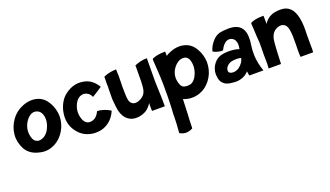

<svg xmlns="http://www.w3.org/2000/svg" viewBox="-66 -873 2729 1590"><g transform="rotate(-20 1299.0 -78.0)"><path d="M304 -415Q358 -397 389.5 -341Q421 -285 423 -223Q423 -212 421 -190Q412 -124 371.5 -71Q331 -18 272 2Q213 23 147 2Q81 -17 48 -72Q14 -136 19.5 -201.5Q25 -267 66 -326Q105 -381 170 -407Q241 -435 304 -415ZM304 -201Q313 -243 300.5 -278Q288 -313 255 -322Q227 -330 201 -313Q175 -296 156 -264Q122 -203 140 -139Q149 -106 169 -95Q194 -79 231 -96Q284 -121 304 -201Z M843 -115Q845 -114 843 -112Q820 -59 779 -27Q734 7 682 11Q634 16 588.5 -0.5Q543 -17 513 -52Q450 -122 461 -219Q466 -267 488 -310Q510 -353 544 -378Q631 -445 731 -414Q789 -394 826 -332Q828 -330 825 -330Q765 -290 739 -275Q737 -273 737 -276Q724 -306 697 -318Q670 -330 640 -317Q601 -298 583 -242Q567 -192 584 -141Q604 -84 649 -88Q700 -91 728 -151Q729 -152 730 -152Q757 -152 792 -140Q821 -130 843 -115Z M1267 -140Q1270 -91 1270 0Q1270 2 1268 2H1213H1159Q1157 2 1157 0Q1156 -21 1156 -50Q1156 -61 1157 -68Q1137 -35 1109 -15Q1076 6 1033 11Q980 16 947 -10Q907 -39 893 -100Q886 -137 881 -204Q880 -208 882 -291Q884 -314 882 -331Q882 -340 882.5 -367Q883 -394 883 -398Q883 -400 884 -400Q939 -423 994 -423Q995 -423 995 -422Q995 -384 997 -371Q997 -364 996.5 -342Q996 -320 996 -312Q994 -283 996 -212Q996 -187 999 -164Q1004 -120 1038 -109Q1065 -102 1101 -122Q1137 -142 1147 -178Q1154 -200 1156 -256Q1157 -277 1157 -398Q1157 -400 1158 -400Q1213 -423 1264 -423Q1266 -423 1266 -422Q1266 -347 1265 -311Q1263 -209 1267 -140Z M1604 -415Q1658 -398 1690 -341Q1721 -286 1723 -223Q1723 -212 1721 -190Q1713 -124 1672.5 -71Q1632 -18 1573 2Q1502 26 1431 -3Q1431 1 1430.5 15Q1430 29 1428.5 63Q1427 97 1426 128Q1426 142 1423 185Q1421 243 1421 251Q1421 252 1420 252Q1360 284 1307 252Q1306 251 1306 250Q1313 162 1313 134L1314 82Q1317 46 1317 31Q1319 5 1319 -25Q1320 -49 1320 -73Q1321 -104 1320 -173Q1320 -215 1318 -241L1309 -391Q1309 -399 1311 -401L1320 -406Q1330 -410 1347 -415Q1384 -423 1426 -423Q1427 -423 1427 -422Q1427 -400 1428 -385Q1449 -400 1471 -407Q1541 -435 1604 -415ZM1604 -201Q1612 -242 1600 -281Q1588 -320 1549 -322Q1521 -323 1494.5 -303Q1468 -283 1451 -252Q1420 -193 1447 -126Q1458 -100 1480 -96Q1508 -90 1534 -97Q1557 -104 1577 -133Q1597 -165 1604 -201Z M2138 0Q2140 2 2136 2H2016L2014 0L2008 -37L2002 -31Q1982 -9 1950 2.5Q1918 14 1887 12Q1855 10 1839 7Q1812 2 1798 -9Q1776 -25 1768 -44Q1759 -64 1757 -101Q1757 -152 1789 -193Q1820 -233 1871 -241Q1914 -248 1961 -243Q1990 -240 2013 -231Q2014 -235 2014 -240Q2020 -271 2014 -292Q2007 -320 1985 -331Q1964 -342 1941 -334Q1907 -322 1881 -268H1880Q1857 -266 1832 -274Q1809 -280 1797 -289L1796 -290V-291Q1807 -336 1845 -377Q1871 -405 1905 -415Q1927 -421 1979 -423Q2027 -424 2058 -410Q2118 -381 2120 -302Q2122 -271 2115 -229Q2108 -185 2110 -136Q2114 -68 2138 0ZM1965 -97Q1998 -129 2000 -158Q1994 -161 1968 -163Q1935 -163 1918 -159Q1896 -154 1879.5 -138.5Q1863 -123 1860 -103Q1857 -84 1871 -75.5Q1885 -67 1908 -69Q1922 -70 1937 -77Q1950 -82 1965 -97Z M2579 -195Q2579 -172 2578 -151Q2577 -120 2578 -102V-71Q2580 -18 2577 0Q2577 2 2575 2H2467Q2466 2 2466 0Q2464 -6 2464 -53Q2465 -86 2465 -105V-141V-180Q2463 -223 2458 -245Q2450 -278 2431 -290Q2407 -306 2371 -293Q2327 -276 2312 -229Q2307 -215 2304 -184L2299 -117Q2297 -86 2294 0Q2294 2 2293 2H2187Q2185 2 2185 0Q2188 -39 2187 -55Q2186 -73 2186 -116Q2186 -143 2187 -172Q2188 -217 2187 -229Q2186 -233 2183 -281Q2180 -324 2180 -347Q2179 -357 2177 -390Q2176 -399 2178 -401Q2182 -405 2193 -409Q2226 -423 2292 -423Q2294 -423 2294 -422Q2295 -400 2295 -370Q2295 -359 2294 -351Q2320 -390 2356 -407Q2389 -423 2441 -423Q2493 -424 2525 -394Q2556 -366 2570 -303Q2580 -255 2579 -195Z"/></g></svg>

Font: Tovari Sans
Style: Bold
Weight: 700
Designer: Verneri Kontto, Denis Ignatov
Foundry: Verneri Kontto
Version: Version 1.10 May 7, 2019